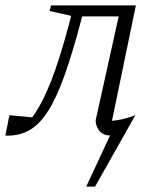

<svg xmlns="http://www.w3.org/2000/svg" viewBox="-63 -501 581 715"><path d="M-43 4 -28 -72 57 -64Q95 -116 127.5 -199.5Q160 -283 194 -411L202 -442L122 -460L127 -481H443L354 -51Q397 -55 441 -72L291 194H258L347 3Q326 5 310.5 -10Q295 -25 293 -52L379 -440H243Q209 -309 178 -222Q147 -135 114.5 -85Q82 -35 43.5 -14.5Q5 6 -43 4Z"/></svg>

Font: Piazzolla Light
Style: Italic
Weight: 300
Italic angle: -11.3°
Designer: Juan Pablo del Peral
Foundry: Huerta Tipografica
Version: Version 1.330